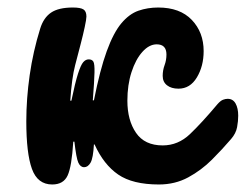

<svg xmlns="http://www.w3.org/2000/svg" viewBox="-20 -486 654 511"><path d="M230 -102Q228 -65 221 -53Q214 -41 204 -41Q194 -41 188.5 -53Q183 -65 178 -109H175Q171 -43 160 -19Q149 5 119 5Q80 5 65 -36.5Q50 -78 50 -163Q50 -223 59 -286Q68 -349 87 -410Q96 -439 116 -452.5Q136 -466 174 -466Q194 -466 202 -461Q210 -456 210 -442Q210 -435 205.5 -414Q201 -393 195 -370Q189 -347 180 -312.5Q171 -278 167 -218H170Q180 -266 187.5 -289.5Q195 -313 201.5 -320.5Q208 -328 216 -328Q225 -328 228.5 -322Q232 -316 231.5 -293Q231 -270 227 -219H230Q246 -300 264 -349.5Q282 -399 303 -424Q324 -449 348.5 -457.5Q373 -466 401 -466Q459 -466 490.5 -433Q522 -400 522 -350Q522 -310 504 -280Q486 -250 455 -250Q436 -250 424.5 -259Q413 -268 413 -284Q413 -299 418 -312.5Q423 -326 423 -341Q423 -368 397 -368Q377 -368 359 -348Q341 -328 330 -294Q319 -260 319 -218Q319 -166 342 -132.5Q365 -99 413 -99Q454 -99 485.5 -129Q517 -159 559 -209Q567 -218 573.5 -220.5Q580 -223 586 -223Q600 -223 607 -210.5Q614 -198 614 -178Q614 -164 611 -147.5Q608 -131 595 -116Q572 -89 544 -61Q516 -33 481 -14Q446 5 403 5Q333 5 294.5 -21.5Q256 -48 232 -101Z"/></svg>

Font: Pacifico
Style: Regular
Weight: 400
Designer: Vernon Adams
Foundry: Vernon Adams
Version: Version 3.010; ttfautohint (v1.8.4.7-5d5b)